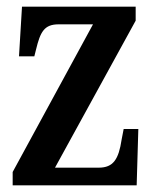

<svg xmlns="http://www.w3.org/2000/svg" viewBox="-20 -556 463 576"><path d="M18 0H390L395 -169H351L345 -138C336 -78 320 -53 276 -53H145L387 -494V-536H46L37 -387H83L88 -407C101 -461 113 -483 156 -483H259L18 -40Z"/></svg>

Font: Noto Serif Armenian ExtraCondensed SemiBold
Style: Regular
Weight: 600
Width: 2
Designer: Monotype Design Team
Foundry: Monotype Imaging Inc.
Version: Version 2.008